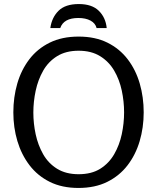

<svg xmlns="http://www.w3.org/2000/svg" viewBox="-20 -919 777 950"><path d="M368 11Q287 11 226.5 -19Q166 -49 126 -101.5Q86 -154 66 -221Q46 -288 46 -363Q46 -438 65.5 -505.5Q85 -573 125 -625.5Q165 -678 226 -708Q287 -738 369 -738Q451 -738 511.5 -708Q572 -678 612 -625.5Q652 -573 671.5 -505.5Q691 -438 691 -363Q691 -288 671 -220.5Q651 -153 611 -101Q571 -49 510.5 -19Q450 11 368 11ZM369 -57Q433 -57 476 -84Q519 -111 545 -156Q571 -201 582.5 -255Q594 -309 594 -363Q594 -417 582.5 -471Q571 -525 545 -569.5Q519 -614 475.5 -641Q432 -668 369 -668Q306 -668 262.5 -641Q219 -614 193.5 -569Q168 -524 156.5 -470Q145 -416 145 -362Q145 -308 156.5 -254.5Q168 -201 193.5 -156Q219 -111 262.5 -84Q306 -57 369 -57ZM229 -780Q236 -832 269.5 -865.5Q303 -899 370 -899Q435 -899 469 -865.5Q503 -832 508 -780H458Q452 -804 428 -817Q404 -830 368 -830Q295 -830 278 -780Z"/></svg>

Font: Rosario Light
Style: Regular
Weight: 300
Designer: Hector Gatti
Foundry: Omnibus Type
Version: Version 1.101; ttfautohint (v1.8.1.43-b0c9)